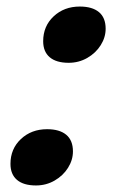

<svg xmlns="http://www.w3.org/2000/svg" viewBox="-20 -553 373 587"><path d="M224 -533Q262 -533 282.5 -516Q303 -499 303 -465Q303 -439 288 -415Q273 -391 247 -376Q221 -361 190 -361Q152 -361 132 -378Q112 -395 112 -427Q112 -473 144 -503Q176 -533 224 -533ZM124 -158Q162 -158 182.5 -141Q203 -124 203 -90Q203 -64 188 -40Q173 -16 147 -1Q121 14 90 14Q52 14 32 -3Q12 -20 12 -52Q12 -98 44 -128Q76 -158 124 -158Z"/></svg>

Font: Playfair Display SC Black
Style: Italic
Weight: 900
Italic angle: -14°
Designer: Claus Eggers Sørensen
Foundry: Claus Eggers Sørensen
Version: Version 1.200; ttfautohint (v1.6)